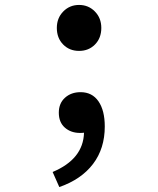

<svg xmlns="http://www.w3.org/2000/svg" viewBox="-20 -543 640 777"><path d="M210 -430Q210 -470 236 -496.5Q262 -523 300 -523Q338 -523 364 -496.5Q390 -470 390 -430Q390 -389 364.5 -363Q339 -337 300 -337Q261 -337 235.5 -363Q210 -389 210 -430ZM220 214 193 153Q317 101 320 -6Q315 -5 304 -5Q267 -5 242.5 -26.5Q218 -48 218 -87Q218 -125 243 -147.5Q268 -170 306 -170Q353 -170 378.5 -133Q404 -96 404 -31Q404 58 356.5 120.5Q309 183 220 214Z"/></svg>

Font: TypoPRO Source Code Pro
Style: Regular
Weight: 500
Monospace: yes
Designer: Paul D. Hunt, Teo Tuominen
Foundry: Adobe Systems Incorporated
Version: Version 2.010;PS 1.0;hotconv 1.0.84;makeotf.lib2.5.63406